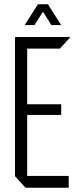

<svg xmlns="http://www.w3.org/2000/svg" viewBox="-20 -877 362 897"><path d="M99 0 50 -54V-55H301V0ZM50 -55V-704H107V-55ZM107 -340V-390H266V-340ZM107 -650V-704H308V-703L260 -650ZM220 -760 162 -852 204 -857 265 -761V-760ZM96 -760V-761L157 -857H203L141 -760Z"/></svg>

Font: Foldit Light
Style: Regular
Weight: 300
Version: Version 1.003